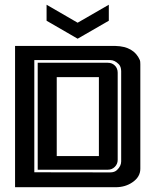

<svg xmlns="http://www.w3.org/2000/svg" viewBox="-20 -783 650 803"><path d="M435.1 -763.2V-696.3L304.7 -621.1L174.8 -696.3V-763.2L304.7 -688ZM393.6 -460.4H217.3V-130.4H393.6ZM431.2 -520.5Q448.7 -520.5 460.4 -508.8Q472.2 -497.1 472.2 -479V-114.3Q472.2 -97.2 460.2 -85.2Q448.2 -73.2 431.2 -73.2H137.7V-520.5ZM486.8 -485.8Q486.3 -504.9 476.6 -514.6Q459.5 -531.7 441.4 -531.7H123.5V-62.5L440.4 -62Q459 -62 469.2 -71.8Q486.8 -88.4 486.8 -107.9ZM463.4 -590.8Q540 -588.9 564.9 -531.7Q566.9 -527.3 566.9 -514.2V-77.1Q566.9 -43 533.7 -20.5Q503.9 0 463.4 0H43V-590.8Z"/></svg>

Font: Ebtekar Inline 2
Style: Inline-2
Weight: 500
Designer: Arman Khorramak
Foundry: Arman Khorramak
Version: Version 2.000